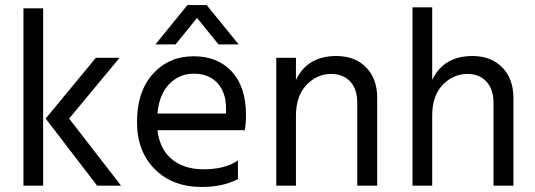

<svg xmlns="http://www.w3.org/2000/svg" viewBox="-20 -736 2122 761"><path d="M151 0H73V-703H151ZM254 -266 460 0H365L161 -266L360 -507H454Z M923 -26Q864 5 779 5Q664 5 593.5 -65.5Q523 -136 523 -252Q523 -373 586 -443Q649 -513 748 -513Q843 -513 899 -452Q955 -391 955 -279Q955 -247 950 -220H604Q613 -145 661 -105Q709 -65 787 -65Q872 -65 923 -100ZM748 -444Q691 -444 651 -403Q611 -362 604 -286H876V-306Q876 -369 842 -406.5Q808 -444 748 -444ZM676 -560H596L723 -716H799L926 -560H846L761 -665Z M1475 0H1396V-328Q1396 -384 1367.5 -413.5Q1339 -443 1293 -443Q1236 -443 1194.5 -399Q1153 -355 1153 -277V0H1075V-507H1153V-419Q1198 -514 1313 -514Q1387 -514 1431 -469Q1475 -424 1475 -349Z M2015 0H1936V-328Q1936 -383 1907.5 -413Q1879 -443 1833 -443Q1777 -443 1735 -400Q1693 -357 1693 -277V0H1615V-707H1693V-419Q1738 -514 1853 -514Q1926 -514 1970.5 -469Q2015 -424 2015 -347Z"/></svg>

Font: Hind Siliguri
Style: Regular
Weight: 400
Designer: Jyotish Sonowal
Foundry: Indian Type Foundry
Version: Version 1.001;PS 1.0;hotconv 1.0.86;makeotf.lib2.5.63406; tt